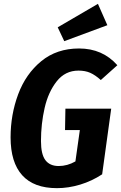

<svg xmlns="http://www.w3.org/2000/svg" viewBox="-20 -962 630 998"><path d="M590 -623 504 -546Q475 -572 449 -583.5Q423 -595 388 -595Q319 -595 275 -539.5Q231 -484 212 -401Q193 -318 193 -229Q193 -160 216 -129.5Q239 -99 285 -99Q330 -99 372 -123L395 -286H318L320 -397H558L511 -56Q458 -21 397 -2.5Q336 16 276 16Q156 16 95.5 -51Q35 -118 35 -248Q35 -366 74.5 -472Q114 -578 194.5 -644Q275 -710 391 -710Q513 -710 590 -623ZM489 -942 538 -831 314 -748 280 -820Z"/></svg>

Font: Fira Sans Condensed
Style: Bold Italic
Weight: 700
Width: 3
Italic angle: -8°
Designer: Carrois Corporate & Edenspiekermann AG
Foundry: Carrois Corporate GbR & Edenspiekermann AG
Version: Version 4.203